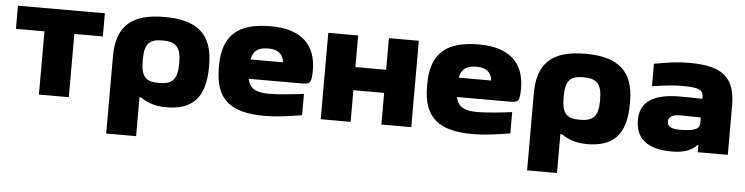

<svg xmlns="http://www.w3.org/2000/svg" viewBox="-44 -713 4297 1107"><g transform="rotate(5 2104.5 -159.5)"><path d="M187 0H360V-366H525V-500H22V-366H187Z M1150 -244V-256C1150 -435 1058 -509 870 -509C682 -509 593 -435 593 -256V190H766V-35H774C800 -19 842 9 923 9C1070 9 1150 -59 1150 -244ZM766 -248V-252C766 -346 794 -373 870 -373C946 -373 977 -346 977 -252V-248C977 -154 946 -127 870 -127C794 -127 766 -154 766 -248Z M1748 -277C1748 -422 1666 -509 1484 -509C1298 -509 1207 -435 1207 -256V-244C1207 -61 1296 9 1494 9C1551 9 1624 1 1709 -14V-137C1664 -131 1562 -120 1511 -120C1433 -120 1396 -139 1384 -196H1685C1738 -196 1748 -199 1748 -277ZM1385 -308C1395 -360 1424 -380 1484 -380C1540 -380 1570 -351 1572 -308Z M1818 0H1991V-183H2169V0H2342V-500H2169V-317H1991V-500H1818Z M2953 -277C2953 -422 2871 -509 2689 -509C2503 -509 2412 -435 2412 -256V-244C2412 -61 2501 9 2699 9C2756 9 2829 1 2914 -14V-137C2869 -131 2767 -120 2716 -120C2638 -120 2601 -139 2589 -196H2890C2943 -196 2953 -199 2953 -277ZM2590 -308C2600 -360 2629 -380 2689 -380C2745 -380 2775 -351 2777 -308Z M3586 -244V-256C3586 -435 3494 -509 3306 -509C3118 -509 3029 -435 3029 -256V190H3202V-35H3210C3236 -19 3278 9 3359 9C3506 9 3586 -59 3586 -244ZM3202 -248V-252C3202 -346 3230 -373 3306 -373C3382 -373 3413 -346 3413 -252V-248C3413 -154 3382 -127 3306 -127C3230 -127 3202 -154 3202 -248Z M3907 -509C3839 -509 3786 -501 3704 -486V-356C3767 -366 3823 -373 3877 -373C3978 -373 4000 -359 4000 -317V-309C3939 -311 3894 -311 3870 -311C3716 -311 3640 -260 3640 -156C3640 -46 3710 9 3850 9C3909 9 3960 -3 3995 -41H4000V0H4174V-280C4174 -443 4108 -509 3907 -509ZM3813 -162C3813 -188 3837 -203 3880 -203C3908 -203 3957 -202 4000 -201V-170C4000 -136 3977 -120 3882 -120C3837 -120 3813 -133 3813 -162Z"/></g></svg>

Font: LT Wave Black
Style: Regular
Weight: 900
Designer: Daniel Lyons
Version: Version 2.5 (Glyphs App)